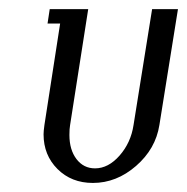

<svg xmlns="http://www.w3.org/2000/svg" viewBox="-20 -404 413 424"><path d="M76.2 -107.4Q76.2 -114.3 78.1 -127.9L112.8 -352.1H85L89.8 -383.8H174.8L134.8 -127.9Q133.3 -120.1 133.3 -106Q133.3 -73.2 148.9 -52.7Q164.6 -32.2 189.9 -32.2Q219.2 -32.2 244.1 -60.5Q269 -88.9 274.9 -127.9L315.9 -383.8H373L332 -127.9Q323.7 -75.2 280.5 -37.6Q237.3 0 185.1 0Q137.7 0 106.9 -30.8Q76.2 -61.5 76.2 -107.4Z"/></svg>

Font: Gawaa
Style: Italic
Weight: 400
Designer: T. Christopher White
Version: Version 1.0